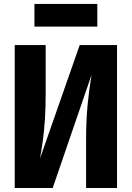

<svg xmlns="http://www.w3.org/2000/svg" viewBox="-20 -935 655 955"><path d="M53.3 0V-710.8H207.2V-469.7Q207.2 -396.4 203.3 -339.5Q199.5 -282.6 193.1 -236.2Q186.7 -189.7 179 -146.7L376.4 -710.8H562.1V0H408.2V-235.9Q408.2 -339.5 416.2 -418.2Q424.1 -496.9 435.4 -562.6L242.1 0ZM464.1 -802.6H151.3V-915.4H464.1Z"/></svg>

Font: FiraCode Nerd Font
Style: Bold
Weight: 700
Designer: Carrois Corporate, Edenspiekermann AG, Nikita Prokopov
Foundry: Carrois Corporate, Edenspiekermann AG, Nikita Prokopov
Version: Version 6.002;Nerd Fonts 2.1.0